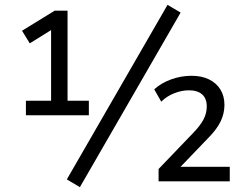

<svg xmlns="http://www.w3.org/2000/svg" viewBox="-20 -749 1017 793"><path d="M87 -273V-333H191V-644H222L103 -570L71 -622L206 -705H259V-333H347V-273ZM310 24 256 -8 672 -729 726 -697ZM635 0V-51L777 -199Q808 -231 821 -256.5Q834 -282 834 -309Q834 -342 815 -359Q796 -376 760 -376Q731 -376 700 -364Q669 -352 646 -329L617 -380Q645 -406 686.5 -421Q728 -436 771 -436Q813 -436 843.5 -421Q874 -406 890.5 -379Q907 -352 907 -316Q907 -280 891 -247Q875 -214 839 -178L718 -52V-60H929V0Z"/></svg>

Font: Nunito Sans 12pt ExtraLight 11pt
Style: Regular
Weight: 400
Version: Version 3.101;gftools[0.9.27]